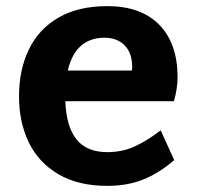

<svg xmlns="http://www.w3.org/2000/svg" viewBox="-20 -593 641 626"><path d="M504 -168 548 -71Q498 -28 446.5 -7.5Q395 13 330 13Q234 13 169.5 -25.5Q105 -64 73.5 -129.5Q42 -195 42 -279Q42 -365 74 -431.5Q106 -498 170.5 -535.5Q235 -573 330 -573Q439 -573 498.5 -513Q558 -453 559 -344Q559 -304 547 -263H193Q196 -181 229 -139Q262 -97 330 -97Q378 -97 418 -115Q458 -133 504 -168ZM201 -363H410Q411 -368 411 -377Q410 -422 385.5 -446Q361 -470 321 -470Q226 -470 201 -363Z"/></svg>

Font: Martel Sans ExtraBold
Style: Regular
Weight: 800
Designer: Dan Reynolds and Mathieu Réguer
Foundry: Dan Reynolds and Mathieu Réguer
Version: Version 1.002; ttfautohint (v1.1) -l 5 -r 5 -G 72 -x 0 -D la